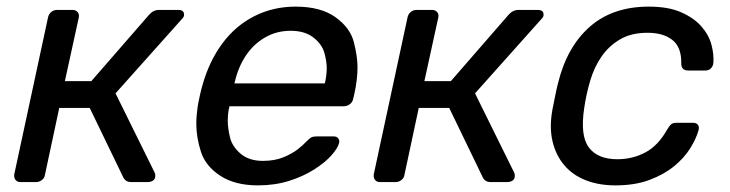

<svg xmlns="http://www.w3.org/2000/svg" viewBox="-20 -550 2205 580"><path d="M23 -23 125 -497Q127 -507 134.5 -513.5Q142 -520 152 -520H199Q209 -520 214.5 -513.5Q220 -507 218 -497L176 -305H256L430 -505Q443 -520 460 -520H519Q537 -520 536 -504Q536 -499 529 -492L329 -268L447 -29Q449 -25 449 -22Q449 -19 449 -16Q448 -8 441.5 -4Q435 0 426 0H376Q359 0 352 -15L251 -224H159L116 -23Q115 -13 107 -6.5Q99 0 89 0H42Q32 0 27 -6.5Q22 -13 23 -23Z M759 10Q690 10 645.5 -19Q601 -48 587 -91.5Q573 -135 573 -176Q573 -200 577 -227Q579 -240 583.5 -260.5Q588 -281 592 -294Q612 -365 651.5 -418.5Q691 -472 748 -501Q805 -530 873 -530Q949 -530 993.5 -498Q1038 -466 1049 -422.5Q1060 -379 1060 -347Q1060 -311 1051 -269L1047 -252Q1045 -241 1036.5 -235Q1028 -229 1018 -229H673Q673 -228 672.5 -225Q672 -222 671 -220Q668 -202 668 -186Q668 -164 674.5 -136Q681 -108 706.5 -86Q732 -64 774 -64Q810 -64 836.5 -75Q863 -86 880 -99.5Q897 -113 904 -121Q916 -133 921.5 -135.5Q927 -138 939 -138H987Q996 -138 1000.5 -133.5Q1005 -129 1005 -122Q1005 -120 1004 -117Q1000 -102 981 -80.5Q962 -59 929 -38Q896 -17 853 -3.5Q810 10 759 10ZM688 -298H961L962 -301Q967 -324 967 -345Q967 -364 960 -390Q953 -416 927 -436.5Q901 -457 858 -457Q815 -457 780 -436.5Q745 -416 722 -381Q699 -346 689 -301Z M1109 -23 1211 -497Q1213 -507 1220.5 -513.5Q1228 -520 1238 -520H1285Q1295 -520 1300.5 -513.5Q1306 -507 1304 -497L1262 -305H1342L1516 -505Q1529 -520 1546 -520H1605Q1623 -520 1622 -504Q1622 -499 1615 -492L1415 -268L1533 -29Q1535 -25 1535 -22Q1535 -19 1535 -16Q1534 -8 1527.5 -4Q1521 0 1512 0H1462Q1445 0 1438 -15L1337 -224H1245L1202 -23Q1201 -13 1193 -6.5Q1185 0 1175 0H1128Q1118 0 1113 -6.5Q1108 -13 1109 -23Z M1649 -220Q1652 -235 1657 -260Q1662 -285 1666 -300Q1693 -409 1762 -469.5Q1831 -530 1940 -530Q1999 -530 2037.5 -513Q2076 -496 2098.5 -470.5Q2121 -445 2129 -415.5Q2137 -386 2135 -360Q2134 -350 2127.5 -343.5Q2121 -337 2111 -337H2059Q2038 -337 2038 -358Q2039 -407 2011.5 -429Q1984 -451 1936 -451Q1887 -451 1853 -431Q1819 -411 1797 -379Q1775 -347 1763 -306.5Q1751 -266 1745 -225Q1732 -141 1758.5 -105Q1785 -69 1845 -69Q1891 -69 1929.5 -89.5Q1968 -110 1995 -158Q2002 -170 2007.5 -174.5Q2013 -179 2023 -179H2074Q2084 -179 2088.5 -172.5Q2093 -166 2090 -156Q2083 -131 2065 -102Q2047 -73 2016.5 -48Q1986 -23 1942 -6.5Q1898 10 1839 10Q1789 10 1749.5 -5.5Q1710 -21 1684.5 -51Q1659 -81 1649 -123.5Q1639 -166 1649 -220Z"/></svg>

Font: SVN-Rubik
Style: Italic
Weight: 400
Italic angle: -12°
Designer: Hubert and Fischer
Foundry: Hubert & Fischer
Version: Version 2.101; ttfautohint (v1.8.3)